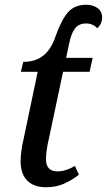

<svg xmlns="http://www.w3.org/2000/svg" viewBox="-20 -780 451 810"><path d="M174 10Q124 10 95.5 -17.5Q67 -45 67 -101Q67 -119 70.5 -145.5Q74 -172 79 -191L139 -477H68L78 -519Q131 -519 164 -546.5Q197 -574 214 -626Q240 -699 268 -729.5Q296 -760 344 -760Q372 -760 391.5 -746Q411 -732 411 -705Q411 -694 406 -682Q401 -670 390 -661Q372 -681 343 -681Q313 -681 296.5 -660Q280 -639 271 -593L259 -536H371L358 -477H246L186 -194Q180 -169 177 -147Q174 -125 174 -109Q174 -82 186.5 -69.5Q199 -57 221 -57Q241 -57 260.5 -63.5Q280 -70 296 -80L313 -43Q284 -20 250 -5Q216 10 174 10Z"/></svg>

Font: Noto Serif SemiCondensed Medium
Style: Italic
Weight: 500
Width: 4
Italic angle: -12°
Designer: Monotype Design Team
Foundry: Monotype Imaging Inc.
Version: Version 2.013